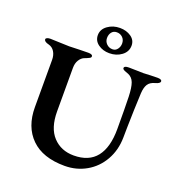

<svg xmlns="http://www.w3.org/2000/svg" viewBox="-151 -978 1045 1119"><g transform="rotate(20 371.0 -419.0)"><path d="M94 -249V-541Q94 -571 81 -592Q68 -613 45 -619Q15 -626 15 -641Q15 -647 23 -650.5Q31 -654 43 -654Q62 -654 100 -652Q142 -650 161 -650Q180 -650 222 -652L278 -653Q305 -653 305 -640Q305 -633 298.5 -629Q292 -625 281.5 -621Q271 -617 264 -614Q248 -607 236 -587.5Q224 -568 224 -539V-270Q224 -167 273.5 -114Q323 -61 402 -61Q496 -61 542.5 -120Q589 -179 589 -293Q589 -426 587 -492Q585 -550 574.5 -578Q564 -606 538 -617Q533 -619 523 -622.5Q513 -626 507 -630Q501 -634 501 -639Q501 -653 530 -653L582 -652Q594 -651 620 -651Q638 -651 664 -653L707 -654Q734 -654 734 -641Q734 -628 704 -620Q674 -612 661.5 -592Q649 -572 647 -536Q642 -429 640 -325Q640 -281 639 -258Q638 -180 602.5 -117.5Q567 -55 506.5 -20.5Q446 14 373 14Q237 14 165.5 -56.5Q94 -127 94 -249ZM501 -778Q501 -740 469 -716Q437 -692 393 -692Q353 -692 324 -713Q295 -734 295 -769Q295 -805 327.5 -828.5Q360 -852 403 -852Q443 -852 472 -832Q501 -812 501 -778ZM403 -720Q422 -720 433.5 -735.5Q445 -751 445 -771Q445 -793 430.5 -807.5Q416 -822 394 -822Q374 -822 362.5 -807.5Q351 -793 351 -771Q351 -750 366 -735Q381 -720 403 -720Z"/></g></svg>

Font: EB Garamond SemiBold
Style: Regular
Weight: 600
Designer: Georg Duffner and Octavio Pardo
Foundry: Georg Duffner
Version: Version 1.000